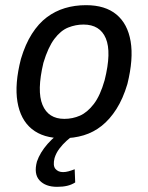

<svg xmlns="http://www.w3.org/2000/svg" viewBox="-20 -526 573 743"><path d="M222 9Q147 9 103 -27Q59 -63 47.5 -132Q36 -201 61 -298Q78 -355 103.5 -395Q129 -435 161 -459Q193 -483 231 -494.5Q269 -506 313 -506Q387 -506 430.5 -470Q474 -434 485.5 -366Q497 -298 473 -201Q456 -144 430.5 -104Q405 -64 373.5 -39Q342 -14 304 -2.5Q266 9 222 9ZM229 -66Q261 -66 289.5 -78.5Q318 -91 343 -123.5Q368 -156 385 -216Q412 -324 389.5 -377.5Q367 -431 303 -431Q273 -431 244 -419.5Q215 -408 190.5 -375.5Q166 -343 148 -283Q122 -174 144.5 -120Q167 -66 229 -66ZM201 197Q156 197 133 172Q110 147 123 99Q135 64 164.5 30.5Q194 -3 239 -31L262 0Q252 6 237.5 19Q223 32 210 49Q197 66 191 86Q184 115 194.5 127.5Q205 140 224 140Q234 140 245 137Q256 134 269 129L271 180Q257 189 240 193Q223 197 201 197Z"/></svg>

Font: Nunito Sans 7pt Condensed Medium
Style: Italic
Weight: 500
Width: 3
Italic angle: -9°
Designer: Vernon Adams
Foundry: Vernon Adams
Version: Version 3.101;gftools[0.9.27]